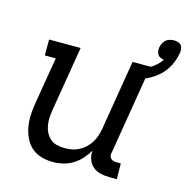

<svg xmlns="http://www.w3.org/2000/svg" viewBox="-100 -759 847 864"><g transform="rotate(15 323.5 -327.0)"><path d="M221 8Q192 8 166 0.5Q140 -7 120.5 -24.5Q101 -42 89.5 -66.5Q78 -91 73.5 -118Q69 -145 70.5 -173Q72 -201 77 -230L113 -446H62V-520H209L159 -218Q156 -199 155 -181Q154 -163 157 -145.5Q160 -128 168 -112.5Q176 -97 188.5 -86Q201 -75 218.5 -70.5Q236 -66 255 -66Q271 -66 288.5 -69Q306 -72 321.5 -80Q337 -88 350.5 -100.5Q364 -113 373.5 -128Q383 -143 388.5 -159.5Q394 -176 397 -193L451 -520H535L466 -102Q464 -95 465 -87.5Q466 -80 470.5 -75Q475 -70 481.5 -67.5Q488 -65 496 -65H518L519 8H484Q462 8 442 3Q422 -2 407 -14.5Q392 -27 385 -47Q378 -67 380 -88Q368 -67 351 -48Q334 -29 312.5 -16Q291 -3 267.5 2.5Q244 8 221 8ZM481 -447 466 -493Q484 -497 500.5 -503Q517 -509 532.5 -518Q548 -527 561.5 -539Q575 -551 584 -566Q576 -567 568 -570.5Q560 -574 555.5 -581Q551 -588 550 -596.5Q549 -605 550 -614Q552 -624 556.5 -633.5Q561 -643 568.5 -649.5Q576 -656 586 -659Q596 -662 606 -662Q616 -662 625.5 -659Q635 -656 640.5 -649Q646 -642 647 -632Q648 -622 646 -612Q641 -583 627 -554.5Q613 -526 590 -504.5Q567 -483 538.5 -469Q510 -455 481 -447Z"/></g></svg>

Font: Iosevka HT Extended
Style: Italic
Weight: 400
Width: 7
Italic angle: -9°
Monospace: yes
Designer: Belleve Invis
Foundry: Belleve Invis
Version: Version 32.3.0; ttfautohint (v1.8.4)